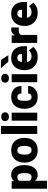

<svg xmlns="http://www.w3.org/2000/svg" viewBox="1468 -2258 994 3969"><g transform="rotate(-90 1964.5 -273.0)"><path d="M536.6 -270.5C536.6 -351.1 519 -415.5 484.4 -464.8C449.2 -513.7 397.9 -538.1 331.1 -538.1C276.4 -538.1 236.3 -516.6 206.5 -479.5L201.2 -528.3H47.9V203.1H212.4V-43.5C241.7 -10.3 280.3 9.8 331.5 9.8C376 9.8 413.6 -2 444.3 -25.9C504.9 -72.8 536.6 -158.2 536.6 -260.3ZM372.1 -260.3C372.1 -181.2 353.5 -117.2 291 -117.2C250.5 -117.2 226.1 -133.3 212.4 -160.6V-369.1C225.6 -397 251.5 -411.1 290 -411.1C320.8 -411.1 341.8 -397.9 354 -371.6C366.2 -345.2 372.1 -311.5 372.1 -270.5Z M588.9 -258.8C588.9 -207.5 598.6 -161.6 618.2 -121.1C657.2 -40 733.4 9.8 844.2 9.8C899.4 9.8 945.8 -2 983.4 -25.4C1059.1 -71.8 1098.6 -155.8 1098.6 -258.8V-269C1098.6 -320.3 1088.9 -366.7 1069.3 -407.2C1030.3 -488.3 954.1 -538.1 843.3 -538.1C788.1 -538.1 741.7 -526.4 704.1 -502.9C628.4 -456.1 588.9 -372.1 588.9 -269ZM753.4 -269C753.4 -345.7 773.9 -411.1 843.3 -411.1C914.1 -411.1 934.1 -345.7 934.1 -269V-258.8C934.1 -219.2 927.7 -185.5 915.5 -158.2C902.8 -130.9 878.9 -117.2 844.2 -117.2C773.4 -117.2 753.4 -179.7 753.4 -258.8Z M1180.2 -750V0H1345.2V-750Z M1445.3 -664.6C1445.3 -641.1 1453.6 -622.1 1470.7 -606.9C1487.8 -591.8 1509.8 -584.5 1536.6 -584.5C1563.5 -584.5 1585.4 -591.8 1602.5 -606.9C1619.6 -622.1 1627.9 -641.1 1627.9 -664.6C1627.9 -688 1619.6 -707 1602.5 -722.2C1585.4 -737.3 1563.5 -744.6 1536.6 -744.6C1509.8 -744.6 1487.8 -737.3 1470.7 -722.2C1453.6 -707 1445.3 -688 1445.3 -664.6ZM1455.1 -528.3V0H1620.1V-528.3Z M1944.3 -117.2C1875.5 -117.2 1865.2 -180.7 1865.2 -258.3V-269.5C1865.2 -345.7 1875.5 -411.1 1943.4 -411.1C1968.3 -411.1 1987.3 -402.8 1999.5 -386.7C2011.7 -370.1 2017.1 -350.1 2016.6 -326.2H2171.4C2172.4 -460.9 2078.1 -538.1 1947.3 -538.1C1892.6 -538.1 1847.2 -526.4 1810.5 -502.9C1737.3 -455.6 1700.7 -371.6 1700.7 -269.5V-258.3C1700.7 -207.5 1710 -162.1 1728.5 -121.6C1765.1 -40.5 1838.4 9.8 1948.2 9.8C1990.7 9.8 2028.8 1.5 2062.5 -15.1C2129.9 -47.9 2171.9 -108.9 2171.4 -188.5H2016.6C2018.1 -143.6 1990.7 -117.2 1944.3 -117.2Z M2240.2 -664.6C2240.2 -641.1 2248.5 -622.1 2265.6 -606.9C2282.7 -591.8 2304.7 -584.5 2331.5 -584.5C2358.4 -584.5 2380.4 -591.8 2397.5 -606.9C2414.6 -622.1 2422.9 -641.1 2422.9 -664.6C2422.9 -688 2414.6 -707 2397.5 -722.2C2380.4 -737.3 2358.4 -744.6 2331.5 -744.6C2304.7 -744.6 2282.7 -737.3 2265.6 -722.2C2248.5 -707 2240.2 -688 2240.2 -664.6ZM2250 -528.3V0H2415V-528.3Z M2772 9.8C2822.8 9.8 2866.2 0 2901.9 -19.5C2937.5 -38.6 2963.9 -60.1 2980 -83L2905.3 -171.9C2874 -132.8 2827.6 -117.2 2782.7 -117.2C2720.2 -117.2 2679.2 -153.8 2667.5 -212.4H2994.1V-279.3C2994.1 -358.9 2973.1 -421.9 2930.7 -468.3C2888.2 -514.6 2829.1 -538.1 2754.4 -538.1C2698.2 -538.1 2650.9 -525.9 2613.3 -502C2537.1 -453.6 2499.5 -368.2 2499.5 -265.1V-246.6C2499.5 -200.2 2510.3 -157.7 2531.7 -119.1C2574.7 -41 2657.2 9.8 2772 9.8ZM2752.9 -411.1C2805.2 -411.1 2833.5 -380.4 2833.5 -330.1V-328.1V-315.4H2667.5C2670.9 -343.3 2679.2 -366.2 2691.9 -384.3C2704.6 -402.3 2725.1 -411.1 2752.9 -411.1ZM2537.6 -750.5 2675.3 -597.2H2808.6L2711.4 -750.5Z M3383.3 -532.2C3371.1 -536.1 3356 -538.1 3337.9 -538.1C3287.6 -538.1 3247.6 -509.8 3221.7 -460.9L3216.3 -528.3H3062.5V0H3227.1V-335C3241.7 -367.2 3274.9 -383.3 3326.2 -383.3C3341.3 -383.3 3367.2 -380.9 3380.4 -379.4Z M3686.5 9.8C3737.3 9.8 3780.8 0 3816.4 -19.5C3852.1 -38.6 3878.4 -60.1 3894.5 -83L3819.8 -171.9C3788.6 -132.8 3742.2 -117.2 3697.3 -117.2C3634.8 -117.2 3593.8 -153.8 3582 -212.4H3908.7V-279.3C3908.7 -358.9 3887.7 -421.9 3845.2 -468.3C3802.7 -514.6 3743.7 -538.1 3668.9 -538.1C3612.8 -538.1 3565.4 -525.9 3527.8 -502C3451.7 -453.6 3414.1 -368.2 3414.1 -265.1V-246.6C3414.1 -200.2 3424.8 -157.7 3446.3 -119.1C3489.3 -41 3571.8 9.8 3686.5 9.8ZM3667.5 -411.1C3719.7 -411.1 3748.5 -380.4 3748 -328.1V-315.4H3582C3585.4 -343.3 3593.8 -366.2 3606.4 -384.3C3619.1 -402.3 3639.6 -411.1 3667.5 -411.1Z"/></g></svg>

Font: Vazirmatn Black
Style: Regular
Weight: 900
Designer: Saber Rastikerdar
Foundry: Saber Rastikerdar
Version: Version 33.003